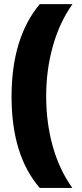

<svg xmlns="http://www.w3.org/2000/svg" viewBox="-20 -754 399 932"><path d="M332 -733.9Q270 -647.5 237.1 -531.7Q204.1 -416 204.1 -287.1Q204.1 -158.2 236.1 -43.9Q268.1 70.3 331.1 158.2H172.9Q36.1 0.5 36.1 -284.9Q36.1 -570.3 172.9 -733.9Z"/></svg>

Font: Open Sans Hebrew Extra Bold
Style: Regular
Weight: 800
Foundry: Ascender Corporation, Yanek Iontef
Version: Version 2.001;PS 002.001;hotconv 1.0.70;makeotf.lib2.5.58329